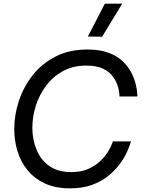

<svg xmlns="http://www.w3.org/2000/svg" viewBox="-20 -1021 790 1051"><path d="M539 -820 461 -821 554 -1001H649ZM363 10Q284 10 226.5 -16.5Q169 -43 131.5 -88.5Q94 -134 76 -192.5Q58 -251 58 -315Q58 -392 83.5 -469Q109 -546 159 -609.5Q209 -673 284 -711.5Q359 -750 458 -750Q528 -750 576 -731.5Q624 -713 654 -683.5Q684 -654 700 -621.5Q716 -589 723 -559.5Q730 -530 731 -511.5Q732 -493 732 -493H634Q634 -493 633 -510Q632 -527 624 -552Q616 -577 597.5 -602.5Q579 -628 544 -645Q509 -662 453 -662Q380 -662 325 -632Q270 -602 232.5 -552Q195 -502 176 -442Q157 -382 157 -322Q157 -258 179.5 -202.5Q202 -147 249 -113Q296 -79 370 -79Q424 -79 462.5 -96Q501 -113 527.5 -138Q554 -163 569.5 -188Q585 -213 591.5 -230Q598 -247 598 -247H697Q697 -247 691 -228.5Q685 -210 671 -180.5Q657 -151 632 -118.5Q607 -86 570.5 -56.5Q534 -27 482.5 -8.5Q431 10 363 10Z"/></svg>

Font: Be Vietnam Pro
Style: Italic
Weight: 400
Italic angle: -12°
Designer: Lam Bao, Tony Le, Vietanh Nguyen
Foundry: Yellow Type Foundry
Version: Version 1.002; ttfautohint (v1.8.3)